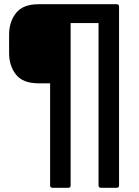

<svg xmlns="http://www.w3.org/2000/svg" viewBox="-20 -703 658 908"><path d="M228 185Q217 185 217 174V-309H162Q88 -309 55.5 -350.5Q23 -392 23 -452V-540Q23 -599 55.5 -641Q88 -683 162 -683H532Q543 -683 543 -672V174Q543 185 532 185H457Q446 185 446 174V-594H314V174Q314 185 304 185Z"/></svg>

Font: Sofia Sans SemiBold
Style: Regular
Weight: 600
Designer: Botio Nikoltchev, Ani Petrova
Foundry: lettersoup
Version: Version 4.101; ttfautohint (v1.8.4.7-5d5b)